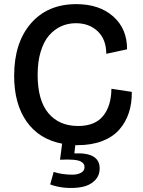

<svg xmlns="http://www.w3.org/2000/svg" viewBox="-20 -693 694 934"><path d="M224.1 204.1 241.2 143.1Q258.8 149.4 283 153.1Q307.1 156.7 332 156.7Q356.9 156.7 374 147.5Q391.1 138.2 391.1 120.1Q391.1 111.3 387.5 105Q383.8 98.6 372.8 92.5Q361.8 86.4 336.4 84.2Q311 82 272 84L282.2 5.9Q169.9 -15.6 109.4 -101.8Q48.8 -188 48.8 -324.2Q48.8 -484.9 130.1 -578.9Q211.4 -672.9 351.1 -672.9Q463.4 -672.9 531 -612.8Q598.6 -552.7 598.1 -453.1L497.1 -431.2Q496.6 -502 455.1 -541Q413.6 -580.1 349.1 -580.1Q310.5 -580.1 277.6 -565.2Q244.6 -550.3 218.8 -520.8Q192.9 -491.2 178 -442.1Q163.1 -393.1 163.1 -329.1Q163.1 -205.1 215.3 -142.6Q267.6 -80.1 359.9 -80.1Q441.9 -80.1 481.4 -128.7Q521 -177.2 522 -261.2L621.1 -246.1Q622.1 -190.9 606.9 -144.8Q591.8 -98.6 560.5 -62.7Q529.3 -26.9 477.3 -6.8Q425.3 13.2 356.9 13.2H346.2L341.8 53.2Q464.8 47.4 464.8 126Q464.8 162.6 439.9 186.3Q415 210 377.9 216.8Q340.8 223.6 299.8 220.5Q258.8 217.3 224.1 204.1Z"/></svg>

Font: Bricolage Grotesque Medium
Style: Regular
Weight: 500
Designer: Mathieu Triay
Foundry: Atelier Triay
Version: Version 1.000;gftools[0.9.30]